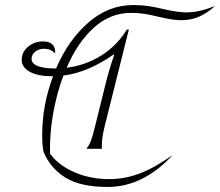

<svg xmlns="http://www.w3.org/2000/svg" viewBox="-20 -730 871 760"><path d="M244 -462Q318 -471 380.5 -510Q443 -549 482 -613H490L395 -233Q383 -185 383 -154Q383 -144 384 -141H322Q333 -155 340 -173Q347 -191 357 -233L398 -398Q414 -463 432 -512L429 -514Q328 -443 231 -431Q204 -359 190 -278.5Q176 -198 178 -122Q211 -76 274 -48.5Q337 -21 413 -21Q473 -21 532 -43Q591 -65 663 -116Q547 10 406 10Q299 10 239 -27Q179 -64 152 -130Q147 -155 147 -196Q147 -314 190 -428H189Q131 -428 98.5 -445.5Q66 -463 66 -493Q66 -524 91 -545Q116 -566 150 -566Q175 -566 187.5 -554Q200 -542 198 -519Q180 -537 155 -537Q134 -537 119.5 -525.5Q105 -514 105 -497Q105 -478 129.5 -468.5Q154 -459 197 -459H202Q250 -571 329.5 -640.5Q409 -710 507 -710Q540 -710 567 -706Q594 -702 627 -694Q683 -681 717 -681Q742 -681 768 -686.5Q794 -692 831 -706Q800 -678 768 -664Q736 -650 697 -650Q664 -650 610 -663Q578 -671 553 -675Q528 -679 498 -679Q416 -679 351 -620Q286 -561 244 -462Z"/></svg>

Font: Srisakdi
Style: Regular
Weight: 400
Designer: Cadson Demak Co.,Ltd.
Foundry: Cadson Demak Co.,Ltd.
Version: Version 1.000